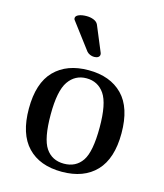

<svg xmlns="http://www.w3.org/2000/svg" viewBox="-112 -833 782 917"><g transform="rotate(15 279.0 -374.5)"><path d="M50 -251Q50 -378 111 -440Q172 -502 279 -502Q386 -502 447 -440Q508 -378 508 -251Q508 -126 448 -63Q388 0 279 0Q170 0 110 -63Q50 -126 50 -251ZM400 -251Q400 -369 368 -415.5Q336 -462 279 -462Q223 -462 190.5 -415Q158 -368 158 -251Q158 -132 189 -86Q220 -40 279 -40Q338 -40 369 -85.5Q400 -131 400 -251ZM149 -725Q149 -736 164 -742.5Q179 -749 203 -749Q222 -749 238 -742.5Q254 -736 260 -723L312 -598Q314 -594 314 -589Q314 -580 306.5 -575Q299 -570 287 -570Q276 -570 266 -574.5Q256 -579 250 -586L152 -716Q149 -719 149 -725Z"/></g></svg>

Font: Marmelad for Arash.Academy
Style: Regular
Weight: 400
Designer: Manvel Shmavonyan
Foundry: Cyreal
Version: Version 1.110;Glyphs 3.2 (3202)